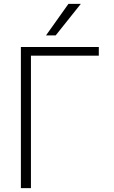

<svg xmlns="http://www.w3.org/2000/svg" viewBox="-20 -973 589 993"><path d="M268 -790H218L334 -953H398ZM140 -685V0H88V-730H491V-685Z"/></svg>

Font: M PLUS 1p Light
Style: Regular
Weight: 300
Version: Version 1.061